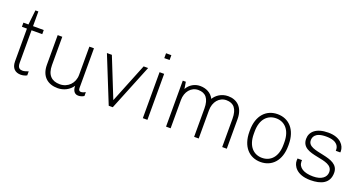

<svg xmlns="http://www.w3.org/2000/svg" viewBox="-39 -1357 3783 2005"><g transform="rotate(20 1853.0 -355.0)"><path d="M269 -7V-52C253 -45 222 -36 207 -36C179 -36 150 -44 150 -103V-465H269V-511H150V-674H117L99 -511H43V-465H99V-101C99 -24 142 10 201 10C226 10 252 3 269 -7Z M776 -76C776 -36 791 10 840 10C864 10 886 3 904 -9V-52C889 -43 869 -36 854 -36C839 -36 827 -45 827 -69V-511H776V-197C776 -105 709 -36 619 -36C529 -36 475 -86 475 -197V-511H424V-182C424 -49 505 10 611 10C678 10 741 -22 776 -76Z M1222 0 1429 -511H1379L1203 -74H1201L1026 -511H971L1177 0H1222Z M1552 -720V-666H1611V-720H1552ZM1556 0H1607V-511H1556V0Z M2317 -521C2241 -521 2186 -479 2159 -434C2129 -493 2071 -521 2005 -521C1945 -521 1890 -489 1860 -435L1848 -511H1814V0H1865V-314C1865 -406 1921 -475 2001 -475C2082 -475 2126 -425 2126 -314V0H2177V-314C2177 -406 2233 -475 2313 -475C2394 -475 2438 -425 2438 -314V0H2489V-329C2489 -462 2412 -521 2317 -521Z M2866 10C2992 10 3082 -83 3082 -248V-263C3082 -428 2992 -521 2866 -521C2740 -521 2650 -428 2650 -263V-248C2650 -83 2740 10 2866 10ZM2866 -36C2774 -36 2701 -103 2701 -242V-269C2701 -408 2774 -475 2866 -475C2958 -475 3031 -408 3031 -269V-242C3031 -103 2958 -36 2866 -36Z M3268 -157H3218C3218 -157 3217 -151 3217 -132C3217 -80 3262 10 3420 10C3539 10 3629 -30 3629 -146C3629 -334 3283 -246 3283 -383C3283 -408 3289 -475 3421 -475C3557 -475 3566 -405 3566 -382V-369H3616C3616 -369 3617 -377 3617 -383C3617 -443 3566 -521 3430 -521C3293 -521 3232 -458 3232 -381C3232 -187 3578 -293 3578 -136C3578 -78 3527 -36 3433 -36C3331 -36 3267 -74 3267 -143C3267 -148 3267 -152 3268 -157Z"/></g></svg>

Font: ChivoLight
Style: Regular
Weight: 300
Designer: Hector Gatti
Foundry: Omnibus-Type
Version: Version 1.004;PS 001.004;hotconv 1.0.88;makeotf.lib2.5.64775